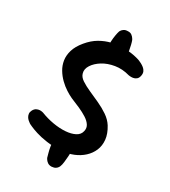

<svg xmlns="http://www.w3.org/2000/svg" viewBox="-203 -840 916 1037"><g transform="rotate(30 255.0 -321.0)"><path d="M295 -3Q243 1 202 -5Q161 -11 133 -20Q105 -29 90 -36Q75 -43 75 -43Q75 -43 70.5 -46Q66 -49 59 -55Q52 -61 47 -69.5Q42 -78 41 -88Q40 -98 46 -110Q53 -123 63 -128Q73 -133 82 -133.5Q91 -134 97.5 -132.5Q104 -131 104 -131Q142 -116 182.5 -109Q223 -102 258.5 -104.5Q294 -107 318 -119.5Q342 -132 347 -156Q352 -177 341 -194Q330 -211 308 -225Q286 -239 258 -251.5Q230 -264 200 -276Q182 -284 159.5 -298.5Q137 -313 116.5 -333Q96 -353 81 -378Q66 -403 61.5 -432Q57 -461 66.5 -493.5Q76 -526 105 -561Q134 -596 167 -615Q200 -634 234 -642Q268 -650 299 -650.5Q330 -651 354 -647.5Q378 -644 392 -640Q406 -636 406 -636Q406 -636 412.5 -633.5Q419 -631 428.5 -626Q438 -621 447.5 -613.5Q457 -606 462 -595Q467 -584 464 -569Q461 -553 451.5 -545.5Q442 -538 431 -536.5Q420 -535 412 -536Q404 -537 404 -537Q358 -550 315.5 -543Q273 -536 241.5 -516.5Q210 -497 193.5 -471.5Q177 -446 184 -422Q189 -402 211.5 -387Q234 -372 265.5 -358Q297 -344 331 -328.5Q365 -313 394.5 -293Q424 -273 441 -246Q465 -207 468.5 -171.5Q472 -136 459.5 -106.5Q447 -77 422.5 -54.5Q398 -32 365 -18.5Q332 -5 295 -3ZM289 99Q274 99 264.5 92Q255 85 250.5 77.5Q246 70 246 70Q243 59 238.5 43Q234 27 231 8.5Q228 -10 227 -25L341 -32Q342 -15 340.5 5Q339 25 337 43Q335 61 330 73Q330 73 326.5 79.5Q323 86 314 92Q305 98 289 99ZM230 -611Q229 -629 230 -648.5Q231 -668 234 -686Q237 -704 241 -716Q241 -716 244.5 -722Q248 -728 257 -734.5Q266 -741 282 -741Q297 -742 306.5 -734.5Q316 -727 320.5 -719.5Q325 -712 325 -712Q329 -702 333 -685.5Q337 -669 340 -651.5Q343 -634 343 -618Z"/></g></svg>

Font: Sour Gummy Medium
Style: Regular
Weight: 500
Designer: Stefie Justprince
Foundry: Eifetstype
Version: Version 1.000